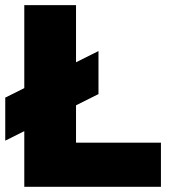

<svg xmlns="http://www.w3.org/2000/svg" viewBox="-33 -723 658 743"><path d="M61 0V-703.1H261.2V-170.9H589.8V0ZM-12.7 -178.7V-345.2L348.1 -525.4V-358.9Z"/></svg>

Font: Schibsted Grotesk Black
Style: Regular
Weight: 900
Designer: Bakken & Baeck AS, Henrik Kongsvoll
Foundry: Schibsted ASA
Version: Version 1.100;gftools[0.9.25]